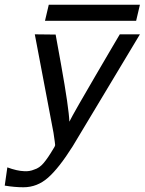

<svg xmlns="http://www.w3.org/2000/svg" viewBox="-27 -617 611 811"><path d="M163 -529 179 -597H564L548 -529ZM120 -472Q134 -472 164 -471.5Q194 -471 208 -471L231 -344Q264 -160 266 -103Q273 -118 307 -177.5Q341 -237 376 -296.5Q411 -356 444.5 -413.5Q478 -471 479 -472H564L280 1Q222 93 176 133.5Q130 174 72 174Q35 174 -7 167L4 90Q45 105 74 106Q97 108 118 99Q139 93 157 72Q175 51 198 12Q205 2 206 -4Q206 -9 199 -56Z"/></svg>

Font: Coval
Style: Book Italic
Weight: 350
Foundry: Context Ltd
Version: Version 001.000